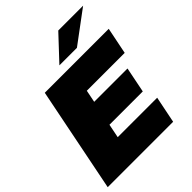

<svg xmlns="http://www.w3.org/2000/svg" viewBox="-248 -1062 1208 1208"><g transform="rotate(-45 355.5 -458.5)"><path d="M306 -440H618L584 -270H272ZM269 -178H620L584 0H2L142 -700H711L675 -522H338ZM329 -757 479 -917H700L485 -757Z"/></g></svg>

Font: Montserrat Thin Black
Style: Italic
Weight: 900
Italic angle: -11.3°
Version: Version 9.000